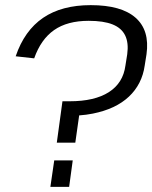

<svg xmlns="http://www.w3.org/2000/svg" viewBox="-20 -727 592 747"><path d="M543 -472Q538 -436 522.5 -405.5Q507 -375 481.5 -351Q456 -327 421 -310.5Q386 -294 341 -285Q316 -280 288 -278L273 -172H201L223 -333H251Q348 -333 403.5 -368.5Q459 -404 468 -472L475 -516Q481 -560 467 -589Q453 -618 418 -632Q383 -646 325 -646Q242 -646 190.5 -610Q139 -574 113 -500L41 -508Q75 -608 147.5 -657.5Q220 -707 333 -707Q452 -707 507.5 -658Q563 -609 550 -516ZM263 -103 249 0H176L191 -103Z"/></svg>

Font: Pathway Extreme 8pt Thin 12pt Light
Style: Italic
Weight: 300
Italic angle: -8°
Version: Version 1.001;gftools[0.9.26]